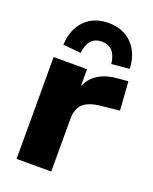

<svg xmlns="http://www.w3.org/2000/svg" viewBox="-147 -873 759 955"><g transform="rotate(20 232.5 -396.0)"><path d="M60.5 -539.1H237.3V-449.2Q275.4 -540 401.4 -548.8L451.2 -552.7L461.9 -401.4L367.2 -391.6Q302.7 -385.7 273.4 -359.4Q244.1 -333 244.1 -279.3V0H60.5ZM260.7 -792Q337.9 -792 385.3 -744.1Q432.6 -696.3 436.5 -613.3L341.8 -604.5Q336.9 -648.4 316.9 -670.9Q296.9 -693.4 260.7 -693.4Q224.6 -693.4 204.6 -670.9Q184.6 -648.4 179.7 -604.5L85 -613.3Q88.9 -696.3 136.2 -744.1Q183.6 -792 260.7 -792Z"/></g></svg>

Font: Min Sans Black
Style: Regular
Weight: 900
Designer: Jinseong-Kim, NotoSansCJK, Nunito
Foundry: Jinseong-Kim
Version: Version 1.000